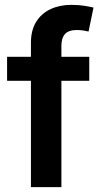

<svg xmlns="http://www.w3.org/2000/svg" viewBox="-20 -774 420 794"><path d="M349.1 -539.1V-439.9H9.3V-539.1ZM107.9 0V-596.7Q107.9 -648.9 129.6 -683.8Q151.4 -718.8 189.2 -736.3Q227.1 -753.9 274.9 -753.9Q305.7 -753.9 330.6 -749.8Q355.5 -745.6 366.7 -742.7L346.2 -643.6Q338.9 -645.5 325.9 -647.7Q313 -649.9 298.3 -649.9Q263.7 -649.9 248.8 -633.3Q233.9 -616.7 233.9 -584.5V0Z"/></svg>

Font: Inter 18pt SemiBold
Style: Regular
Weight: 600
Designer: Rasmus Andersson
Foundry: rsms
Version: Version 4.001;git-66647c0bb